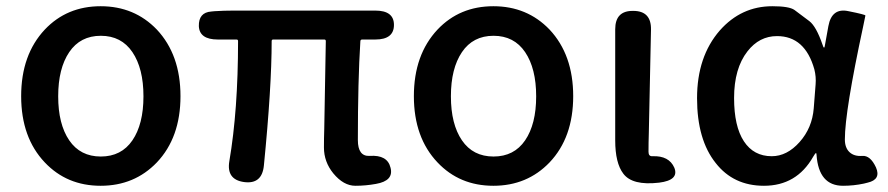

<svg xmlns="http://www.w3.org/2000/svg" viewBox="-20 -584 2854 617"><path d="M124 -62Q48 -142 48 -275Q48 -408 124 -489Q195 -564 303.5 -564Q412 -564 484 -489Q560 -408 560 -275Q560 -142 484 -62Q412 13 303.5 13Q195 13 124 -62ZM202.5 -133Q238 -81 304 -81Q370 -81 405.5 -133Q441 -185 441 -274.5Q441 -364 405.5 -416.5Q370 -469 304 -469Q238 -469 202.5 -416.5Q167 -364 167 -274.5Q167 -185 202.5 -133Z M1188 7Q1155 13 1122 13Q1084 13 1051 -27Q1021 -64 1021 -110Q1021 -140 1022 -170L1027 -452Q1027 -457 1022 -457H858Q853 -457 853 -452Q853 -304 828 -52Q822 9 764 1Q707 -7 717 -66Q745 -230 745 -452Q745 -457 740 -457H680Q621 -457 619 -500Q618 -544 659 -547L669 -548Q700 -550 731 -550H1186Q1246 -550 1246 -504Q1246 -457 1186 -457H1144Q1138 -457 1138 -451Q1130 -324 1130 -134Q1130 -81 1168 -83Q1225 -87 1235 -45Q1246 -3 1188 7Z M1386 -62Q1310 -142 1310 -275Q1310 -408 1386 -489Q1457 -564 1565.5 -564Q1674 -564 1746 -489Q1822 -408 1822 -275Q1822 -142 1746 -62Q1674 13 1565.5 13Q1457 13 1386 -62ZM1464.5 -133Q1500 -81 1566 -81Q1632 -81 1667.5 -133Q1703 -185 1703 -274.5Q1703 -364 1667.5 -416.5Q1632 -469 1566 -469Q1500 -469 1464.5 -416.5Q1429 -364 1429 -274.5Q1429 -185 1464.5 -133Z M1983 -26Q1957 -60 1957 -133V-490Q1957 -550 2015 -549Q2073 -549 2072 -489L2065 -156Q2064 -126 2064 -96Q2064 -81 2077 -82Q2130 -84 2147 -45Q2163 -5 2098 3Q2012 13 1983 -26Z M2435 13Q2337 13 2280 -60Q2220 -135 2220 -268.5Q2220 -402 2293 -486Q2362 -564 2462 -564Q2516 -564 2533 -552Q2557 -534 2581 -516Q2603 -499 2623 -441Q2626 -431 2628 -431Q2630 -431 2631 -439L2642 -500Q2653 -560 2707 -548Q2762 -537 2761 -534Q2760 -529 2754 -500Q2695 -226 2695 -136Q2695 -109 2710 -95Q2725 -81 2751 -83Q2777 -85 2795 -46Q2812 -7 2768 3L2756 6Q2723 13 2689 13Q2611 13 2604 -86Q2604 -92 2602 -92Q2600 -92 2593 -80Q2540 13 2435 13ZM2460 -82Q2509 -82 2549.5 -127.5Q2590 -173 2595 -236L2601 -313Q2603 -337 2597 -361Q2567 -468 2477 -468Q2420 -468 2382 -419Q2339 -364 2339 -269Q2339 -178 2370.5 -130Q2402 -82 2460 -82Z"/></svg>

Font: Resource Han Rounded TW Medium
Style: Regular
Weight: 500
Designer: Cyano Hao (round all glyphs); Ryoko NISHIZUKA 西塚涼子 (kana, bopomofo & ideographs); Paul D. Hunt (Latin, Greek & Cyrillic)
Foundry: Cyano Hao
Version: 0.990